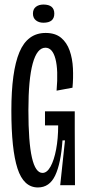

<svg xmlns="http://www.w3.org/2000/svg" viewBox="-20 -815 382 845"><path d="M147 10Q84 10 57 -73.5Q30 -157 30 -328Q30 -501 65.5 -585.5Q101 -670 181 -670Q223 -670 248.5 -649Q274 -628 286.5 -592.5Q299 -557 301 -514Q303 -471 299 -429L229 -416Q237 -507 224 -556Q211 -605 180 -605Q143 -605 124 -535.5Q105 -466 105 -330Q105 -189 120.5 -121.5Q136 -54 167 -54Q187 -54 202.5 -82Q218 -110 227 -157.5Q236 -205 236 -263H178V-325H309V-243L310 0H245L266 -197H255Q248 -96 223 -43Q198 10 147 10ZM171 -715Q151 -715 138 -725.5Q125 -736 125 -755Q125 -775 138 -785Q151 -795 171 -795Q219 -795 219 -755Q219 -715 171 -715Z"/></svg>

Font: Bricolage Grotesque 96pt Condensed Light
Style: Regular
Weight: 300
Width: 3
Designer: Mathieu Triay
Foundry: Atelier Triay
Version: Version 1.001; ttfautohint (v1.8.4.7-5d5b);gftools[0.9.33.de